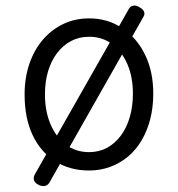

<svg xmlns="http://www.w3.org/2000/svg" viewBox="-20 -584 629 679"><path d="M295 19Q227 19 175.5 -13.5Q124 -46 95.5 -106Q67 -166 67 -250Q67 -309 84 -358.5Q101 -408 131.5 -443.5Q162 -479 203.5 -499Q245 -519 295 -519Q361 -519 412.5 -484.5Q464 -450 493 -390.5Q522 -331 522 -253Q522 -205 511.5 -163.5Q501 -122 481 -88Q461 -54 433 -30.5Q405 -7 370 6Q335 19 295 19ZM295 -46Q330 -46 358 -61Q386 -76 407 -104Q428 -132 439 -170Q450 -208 450 -253Q450 -312 430.5 -357Q411 -402 376.5 -428Q342 -454 295 -454Q260 -454 231.5 -439Q203 -424 182 -396.5Q161 -369 150 -332Q139 -295 139 -250Q139 -191 158.5 -145Q178 -99 213 -72.5Q248 -46 295 -46ZM154 63Q147 73 136.5 74Q126 75 115 69Q104 63 100.5 54Q97 45 103 33L436 -553Q441 -562 451.5 -564Q462 -566 474 -558Q485 -552 489 -543.5Q493 -535 488 -526Z"/></svg>

Font: Playwrite FR Moderne Light
Style: Regular
Weight: 300
Version: Version 1.002